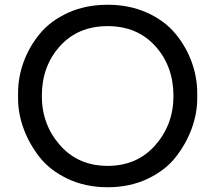

<svg xmlns="http://www.w3.org/2000/svg" viewBox="-20 -770 905 808"><path d="M56 -356V-378Q56 -445 79.5 -509.5Q103 -574 148 -628.5Q193 -683 267 -716.5Q341 -750 433 -750Q525 -750 599 -716.5Q673 -683 718 -628.5Q763 -574 786.5 -509.5Q810 -445 810 -378V-356Q810 -293 787 -229.5Q764 -166 720 -109.5Q676 -53 601 -17.5Q526 18 433 18Q340 18 265 -17.5Q190 -53 146 -109.5Q102 -166 79 -229.5Q56 -293 56 -356ZM710 -366Q710 -491 634 -575.5Q558 -660 433 -660Q308 -660 232 -575.5Q156 -491 156 -366Q156 -246 232.5 -159Q309 -72 433 -72Q557 -72 633.5 -159Q710 -246 710 -366Z"/></svg>

Font: Sora
Style: Regular
Weight: 400
Designer: Jonathan Barnbrook, Julián Moncada
Foundry: Barnbrook Fonts
Version: Version 2.000